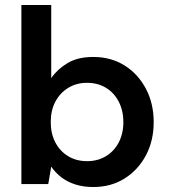

<svg xmlns="http://www.w3.org/2000/svg" viewBox="-20 -740 687 772"><path d="M355 12Q316 12 284 2Q252 -8 227.5 -26.5Q203 -45 186 -70L174 0H66V-720H186V-426Q210 -461 251 -486Q292 -511 355 -511Q426 -511 480.5 -477Q535 -443 566.5 -383.5Q598 -324 598 -249Q598 -174 566.5 -115Q535 -56 480.5 -22Q426 12 355 12ZM330 -92Q373 -92 406 -112Q439 -132 457.5 -167.5Q476 -203 476 -249Q476 -295 457.5 -331Q439 -367 406 -387Q373 -407 330 -407Q287 -407 254 -386.5Q221 -366 202.5 -331Q184 -296 184 -249Q184 -203 202.5 -167.5Q221 -132 254 -112Q287 -92 330 -92Z"/></svg>

Font: DM Sans 20pt SemiBold
Style: Regular
Weight: 600
Version: Version 4.004;gftools[0.9.30]